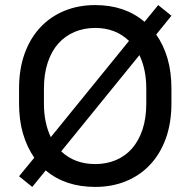

<svg xmlns="http://www.w3.org/2000/svg" viewBox="-20 -728 750 756"><path d="M55 -34 115 -107Q86 -149 70.5 -202Q55 -255 55 -321V-379Q55 -456 77 -517Q99 -578 139 -620.5Q179 -663 234 -685.5Q289 -708 355 -708Q472 -708 549 -642L603 -708L655 -666L595 -592Q624 -551 639.5 -498Q655 -445 655 -379V-321Q655 -244 633 -183Q611 -122 571 -79.5Q531 -37 476 -14.5Q421 8 355 8Q237 8 160 -57L107 8ZM153 -321Q153 -281 160 -248Q167 -215 180 -188L488 -567Q435 -618 355 -618Q311 -618 274 -602.5Q237 -587 210 -557Q183 -527 168 -482Q153 -437 153 -379ZM355 -82Q399 -82 436 -97.5Q473 -113 499.5 -143Q526 -173 541 -217.5Q556 -262 556 -321V-379Q556 -418 549 -451Q542 -484 529 -511L221 -132Q274 -82 355 -82Z"/></svg>

Font: PT Root UI Web Medium
Style: Regular
Weight: 500
Designer: Vitaly Kuzmin
Foundry: ParaType Ltd.
Version: Version 1.001W